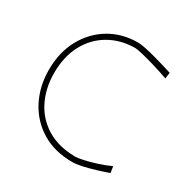

<svg xmlns="http://www.w3.org/2000/svg" viewBox="-165 -875 1016 1033"><g transform="rotate(30 343.0 -358.0)"><path d="M417 9Q306 9 226 -40Q146 -89 103 -172.5Q60 -256 60 -359Q60 -467.5 105 -550Q150 -632.5 227.5 -678.8Q305 -725 403 -725Q420.5 -725 449.8 -719Q479 -713 512.8 -703.8Q546.5 -694.5 578 -685.2Q609.5 -676 631 -669L626 -631Q578 -648 531.8 -661.8Q485.5 -675.5 450.8 -683.8Q416 -692 402 -692Q311.5 -690.5 241.8 -649.2Q172 -608 132.5 -533.5Q93 -459 93 -358Q93 -265.5 129.5 -190.2Q166 -115 237.8 -70.2Q309.5 -25.5 415 -24Q431.5 -24 465.8 -31.5Q500 -39 541 -52Q582 -65 619 -82L625 -43Q594 -31.5 554.5 -19.5Q515 -7.5 478 0.8Q441 9 417 9Z"/></g></svg>

Font: Commissioner Loud Thin
Style: Regular
Weight: 100
Designer: Kostas Bartsokas
Foundry: Kostas Bartsokas
Version: Version 1.000; ttfautohint (v1.8.3)